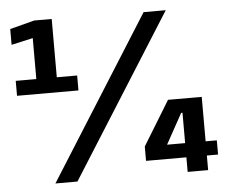

<svg xmlns="http://www.w3.org/2000/svg" viewBox="-50 -736 947 794"><g transform="rotate(-5 424.0 -339.5)"><path d="M22 -375V-437H107.5V-607L18 -587V-652.5L120 -679H192.5V-437H277V-375ZM148.5 0 573.5 -674H665.5L240 0ZM697.5 0V-60.5H530V-120L642.5 -304H782.5V-119.5H829V-60.5H782.5V0ZM622.5 -119.5H697.5V-245.5H692Z"/></g></svg>

Font: Anybody ExtraBold
Style: Regular
Weight: 800
Designer: Tyler Finck
Foundry: Etcetera Type Company
Version: Version 1.010; ttfautohint (v1.8.3) -l 8 -r 50 -G 200 -x 14 